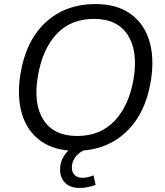

<svg xmlns="http://www.w3.org/2000/svg" viewBox="-20 -734 812 946"><path d="M80 -365Q106 -532 204 -623Q302 -714 450 -714Q555 -714 622 -666.5Q689 -619 715 -535Q741 -451 724 -340Q698 -174 600 -82.5Q502 9 353 9Q249 9 182 -38.5Q115 -86 89 -170Q63 -254 80 -365ZM166 -355Q144 -220 195 -142Q246 -64 360 -64Q475 -64 546 -140Q617 -216 639 -350Q660 -485 608.5 -563Q557 -641 444 -641Q328 -641 258 -565.5Q188 -490 166 -355ZM373 192Q326 192 301 167Q276 142 276 102Q276 56 306 19.5Q336 -17 382 -36L408 0Q369 15 351.5 39.5Q334 64 334 91Q334 114 347.5 128Q361 142 387 142Q411 142 441 130L451 177Q435 183 415 187.5Q395 192 373 192Z"/></svg>

Font: Mulish
Style: Italic
Weight: 400
Italic angle: -9°
Designer: Vernon Adams
Foundry: Vernon Adams
Version: Version 3.603; ttfautohint (v1.8.3)